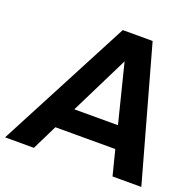

<svg xmlns="http://www.w3.org/2000/svg" viewBox="-131 -885 1035 1021"><g transform="rotate(20 387.0 -375.0)"><path d="M609 0 573 -142H234L164 0H1L394 -750H563L772 0ZM296 -266H543L460 -597Z"/></g></svg>

Font: Orkney
Style: BoldItalic
Weight: 700
Designer: Samuel Oakes and Alfredo Marco Pradil
Foundry: Alfredo Marco Pradil
Version: 1.0; ttfautohint (v1.5)